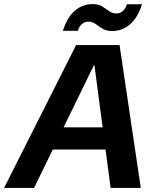

<svg xmlns="http://www.w3.org/2000/svg" viewBox="-55 -921 763 941"><path d="M-35 0 318 -700H531L635 0H487L408 -601H405L112 0ZM108 -188 164 -297H528L545 -188ZM253 -770Q275 -838 313 -869.5Q351 -901 399 -901Q428 -901 446 -889.5Q464 -878 480 -866.5Q496 -855 516 -855Q533 -855 546.5 -866.5Q560 -878 567 -900H641Q619 -832 581 -800.5Q543 -769 495 -769Q466 -769 447.5 -780.5Q429 -792 413.5 -803.5Q398 -815 378 -815Q361 -815 347.5 -804Q334 -793 326 -770Z"/></svg>

Font: DM Sans 36pt ExtraBold
Style: Italic
Weight: 800
Italic angle: -10°
Designer: Colophon Foundry, Jonny Pinhorn
Foundry: Colophon Foundry
Version: Version 4.004;gftools[0.9.30]